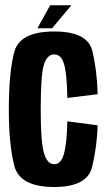

<svg xmlns="http://www.w3.org/2000/svg" viewBox="-20 -726 425 750"><path d="M192 4.5Q57.5 4.5 36 -78Q14.5 -160.5 14.5 -297.5Q14.5 -444.5 36 -523.8Q57.5 -603 192 -603Q322 -603 340.5 -527.5Q359 -452 361.5 -358L243 -343.5Q241.5 -438 230.2 -475.8Q219 -513.5 192 -513.5Q164.5 -513.5 151.8 -474.2Q139 -435 139 -297.5Q139 -171.5 151.8 -128Q164.5 -84.5 192 -84.5Q219 -84.5 230.2 -126.5Q241.5 -168.5 243 -252L361.5 -236.5Q359 -155 340.2 -75.2Q321.5 4.5 192 4.5ZM126 -615.5 176 -705.5H259L183.5 -615.5Z"/></svg>

Font: Anybody Condensed SemiBold
Style: Regular
Weight: 600
Width: 3
Designer: Tyler Finck
Foundry: Etcetera Type Company
Version: Version 1.010; ttfautohint (v1.8.3) -l 8 -r 50 -G 200 -x 14 